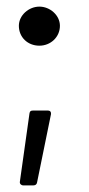

<svg xmlns="http://www.w3.org/2000/svg" viewBox="-20 -485 269 580"><path d="M99 -347C133 -347 161 -373 161 -407C161 -439 131 -465 99 -465C67 -465 37 -439 37 -407C37 -373 63 -347 99 -347ZM50 75H81C87 75 91 72 92 66L134 -140C135 -146 132 -151 125 -151H79C73 -151 70 -149 69 -142L40 64C39 70 44 75 50 75Z"/></svg>

Font: Elastic
Style: elastic
Weight: 400
Designer: Jeremy Tribby
Foundry: Tribby Type
Version: Version 1.422;hotconv 1.0.109;makeotfexe 2.5.65596